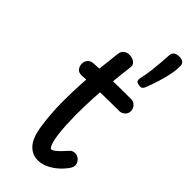

<svg xmlns="http://www.w3.org/2000/svg" viewBox="-274 -901 955 955"><g transform="rotate(45 204.0 -423.5)"><path d="M132 -646Q134 -666 146.5 -676Q159 -686 177 -686Q189 -686 200.5 -681.5Q212 -677 219 -668Q226 -659 224 -645Q216 -581 210.5 -522Q205 -463 202 -405Q199 -347 199 -285Q200 -209 205.5 -163.5Q211 -118 219 -98Q227 -78 233 -78Q242 -78 256 -89.5Q270 -101 283.5 -115.5Q297 -130 303 -137Q309 -144 316.5 -146.5Q324 -149 331 -149Q343 -149 353 -143Q363 -137 369 -127Q375 -117 375 -105Q375 -98 371.5 -90Q368 -82 360 -72Q340 -46 316.5 -28Q293 -10 270 -1Q247 8 225 8Q186 8 158.5 -20.5Q131 -49 120 -110Q113 -154 109.5 -198.5Q106 -243 106 -288Q106 -349 109 -405Q112 -461 118 -519.5Q124 -578 132 -646ZM80 -445Q61 -444 50.5 -456.5Q40 -469 40 -487Q40 -504 50.5 -516Q61 -528 80 -529Q106 -531 134.5 -532.5Q163 -534 194 -534.5Q225 -535 261 -535.5Q297 -536 338 -536Q355 -536 367 -524Q379 -512 380 -493Q380 -475 367 -463.5Q354 -452 338 -452Q296 -452 266 -451.5Q236 -451 209 -450.5Q182 -450 152 -448.5Q122 -447 80 -445ZM313 -613Q298 -616 296.5 -624Q295 -632 296 -640Q304 -673 308 -707Q312 -741 314.5 -772Q317 -803 318 -825Q319 -839 329 -847Q339 -855 358 -855Q377 -855 386.5 -846.5Q396 -838 395 -824Q395 -793 388 -760.5Q381 -728 371 -696Q361 -664 349 -633Q345 -621 338 -615Q331 -609 313 -613Z"/></g></svg>

Font: Playpen Sans Hebrew
Style: Regular
Weight: 400
Designer: Tom Grace, Laura Meseguer, Veronika Burian, José Scaglione
Foundry: TypeTogether
Version: Version 2.000